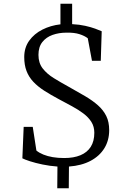

<svg xmlns="http://www.w3.org/2000/svg" viewBox="-20 -880 692 1026"><path d="M286 126 287 10Q245.5 7 207.2 -1Q169 -9 140.5 -18.2Q112 -27.5 99.5 -34L106.5 -202H155L174.5 -75.5Q189.5 -63 211.8 -54Q234 -45 262 -40.2Q290 -35.5 323 -35.5Q374 -35.5 410 -50.5Q446 -65.5 465 -95.5Q484 -125.5 484 -170.5Q484 -203.5 468.5 -228.2Q453 -253 426.2 -273.2Q399.5 -293.5 365.2 -312Q331 -330.5 293.5 -350.5Q250.5 -373.5 216.2 -395.5Q182 -417.5 158 -443Q134 -468.5 121.8 -500.5Q109.5 -532.5 109.5 -575Q109.5 -625.5 136 -662.5Q162.5 -699.5 206.5 -721.8Q250.5 -744 303 -750V-860H365.5V-751Q404.5 -749 435.5 -742Q466.5 -735 488.8 -726.8Q511 -718.5 523.5 -713L518.5 -555H471.5L449 -675.5Q432.5 -688.5 404.5 -697.5Q376.5 -706.5 334.5 -705.5Q295 -705.5 261 -693.5Q227 -681.5 206.2 -655.2Q185.5 -629 185.5 -586.5Q185.5 -543.5 208.2 -514.2Q231 -485 267.5 -462.5Q304 -440 345 -417.5Q394.5 -390 434.8 -366.2Q475 -342.5 503.5 -317.2Q532 -292 547.8 -260.2Q563.5 -228.5 563.5 -184.5Q563.5 -130 537.8 -88Q512 -46 464 -20.5Q416 5 348.5 10L347.5 126Z"/></svg>

Font: Merriweather 28pt Light
Style: Regular
Weight: 300
Version: Version 2.100